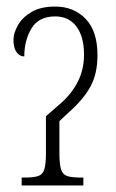

<svg xmlns="http://www.w3.org/2000/svg" viewBox="-20 -565 352 585"><path d="M46 0V-24H55Q82 -24 96 -28.5Q110 -33 115 -49Q120 -65 120 -99V-211L166 -251Q198 -279 217 -316Q236 -353 236 -399Q236 -453 213 -484Q190 -515 148 -515Q98 -515 76 -478.5Q54 -442 54 -393Q40 -393 30.5 -406Q21 -419 21 -443Q21 -464 34.5 -488Q48 -512 76 -528.5Q104 -545 148 -545Q205 -545 241 -507.5Q277 -470 277 -397Q277 -340 255.5 -301Q234 -262 190 -223L161 -196V-99Q161 -65 166 -49Q171 -33 185 -28.5Q199 -24 226 -24H234V0Z"/></svg>

Font: Noto Serif ExtraCondensed ExtraLight
Style: Regular
Weight: 200
Width: 2
Designer: Monotype Design Team
Foundry: Monotype Imaging Inc.
Version: Version 2.015